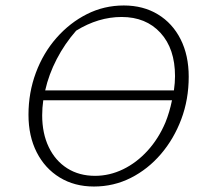

<svg xmlns="http://www.w3.org/2000/svg" viewBox="-20 -673 760 701"><path d="M323 8Q252 8 198 -25Q144 -58 114 -117Q84 -176 84 -254Q84 -335 111 -407.5Q138 -480 186.5 -535Q235 -590 297.5 -621.5Q360 -653 432 -653Q503 -653 556.5 -620.5Q610 -588 639.5 -529.5Q669 -471 669 -393Q669 -310 642 -238Q615 -166 567.5 -110.5Q520 -55 457.5 -23.5Q395 8 323 8ZM424 -611Q339 -611 258 -561Q216 -513 187 -457Q158 -401 145 -343H615Q619 -371 619 -395Q619 -495 566 -553Q513 -611 424 -611ZM327 -31Q380 -31 429.5 -55Q479 -79 519 -123Q559 -167 584 -226Q599 -263 608 -307H138Q134 -279 134 -252Q134 -186 158 -136Q182 -86 225.5 -58.5Q269 -31 327 -31Z"/></svg>

Font: Piazzolla ExtraLight
Style: Italic
Weight: 200
Italic angle: -11.3°
Designer: Juan Pablo del Peral
Foundry: Huerta Tipografica
Version: Version 1.330